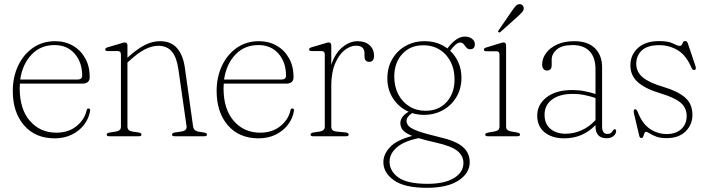

<svg xmlns="http://www.w3.org/2000/svg" viewBox="-20 -650 3374 916"><path d="M408 -282Q408 -251 372.5 -251H75Q74 -240.5 74 -229Q74 -128.5 123 -72.8Q172 -17 248.5 -17Q306.5 -17 345 -48.2Q383.5 -79.5 393 -123Q395 -132.5 402 -132.5Q411 -132.5 410 -121.5Q404.5 -86 382 -56Q359.5 -26 323.2 -8Q287 10 241 10Q148.5 10 94.8 -52Q41 -114 41 -216Q41 -282.5 66.5 -336.5Q92 -390.5 137.5 -422Q183 -453.5 243.5 -453.5Q290.5 -453.5 327.8 -432Q365 -410.5 386.5 -372Q408 -333.5 408 -282ZM240 -435Q173.5 -435 130.2 -389.2Q87 -343.5 76.5 -270.5H350Q372 -270.5 372 -289.5Q372 -352.5 336.2 -393.8Q300.5 -435 240 -435Z M588 -433V-374.5L589.5 -376Q633.5 -416 670 -434.8Q706.5 -453.5 743.5 -453.5Q795.5 -453.5 824.5 -420.5Q853.5 -387.5 862 -326.5L901 -48Q904 -25.5 927 -22L954.5 -17.5Q967.5 -15.5 967.5 -8Q967.5 0 955.5 0H813Q800.5 0 800.5 -8Q800.5 -15.5 814 -18L845.5 -22.5Q873 -27 870 -48L831 -320Q823 -376.5 800 -404Q777 -431.5 735 -431.5Q705.5 -431.5 672.8 -415.2Q640 -399 599.5 -362L588 -352V-45.5Q588 -26.5 611 -22.5L641.5 -18Q655 -15.5 655 -8Q655 0 642.5 0H500.5Q489 0 489 -8Q489 -15 502 -17.5L533.5 -22.5Q557 -26.5 557 -45.5V-390Q557 -406.5 541.5 -406.5H494Q482 -406.5 482 -414Q482 -421 494 -424.5L553.5 -442Q561 -444.5 566.5 -446Q572 -447.5 575 -447.5Q588 -447.5 588 -433Z M1380.5 -282Q1380.5 -251 1345 -251H1047.5Q1046.5 -240.5 1046.5 -229Q1046.5 -128.5 1095.5 -72.8Q1144.5 -17 1221 -17Q1279 -17 1317.5 -48.2Q1356 -79.5 1365.5 -123Q1367.5 -132.5 1374.5 -132.5Q1383.5 -132.5 1382.5 -121.5Q1377 -86 1354.5 -56Q1332 -26 1295.8 -8Q1259.5 10 1213.5 10Q1121 10 1067.2 -52Q1013.5 -114 1013.5 -216Q1013.5 -282.5 1039 -336.5Q1064.5 -390.5 1110 -422Q1155.5 -453.5 1216 -453.5Q1263 -453.5 1300.2 -432Q1337.5 -410.5 1359 -372Q1380.5 -333.5 1380.5 -282ZM1212.5 -435Q1146 -435 1102.8 -389.2Q1059.5 -343.5 1049 -270.5H1322.5Q1344.5 -270.5 1344.5 -289.5Q1344.5 -352.5 1308.8 -393.8Q1273 -435 1212.5 -435Z M1560.5 -433V-341Q1578.5 -395.5 1613.2 -424.5Q1648 -453.5 1686 -453.5Q1722.5 -453.5 1743.5 -434Q1764.5 -414.5 1764.5 -384.5Q1764.5 -355 1741.5 -355Q1719 -355 1719 -382.5V-395Q1719 -432 1679 -432Q1650.5 -432 1623.2 -410Q1596 -388 1578.2 -345.5Q1560.5 -303 1560.5 -241V-45.5Q1560.5 -25 1583.5 -22.5L1630 -18Q1643.5 -16 1643.5 -8Q1643.5 0 1631.5 0H1473.5Q1461.5 0 1461.5 -8Q1461.5 -15.5 1475 -18L1506 -22.5Q1529.5 -26.5 1529.5 -45.5V-390Q1529.5 -406.5 1514 -406.5H1466.5Q1454.5 -406.5 1454.5 -414Q1454.5 -421 1466.5 -424.5L1526 -442Q1533.5 -444.5 1538.8 -446Q1544 -447.5 1547.5 -447.5Q1560.5 -447.5 1560.5 -433Z M2072 3Q2155.5 22 2188.2 51Q2221 80 2221 123.5Q2221 176 2167.8 211Q2114.5 246 2016.5 246Q1909.5 246 1859.2 210Q1809 174 1809 124Q1809 85.5 1840.8 51.8Q1872.5 18 1946.5 -1.5Q1912.5 -15.5 1901.2 -30.2Q1890 -45 1890 -63Q1890 -76.5 1899 -90.5Q1908 -104.5 1929.5 -117Q1884 -137 1856 -179Q1828 -221 1828 -276Q1828 -328 1851.5 -368.2Q1875 -408.5 1915.2 -431Q1955.5 -453.5 2006 -453.5Q2068 -453.5 2114.5 -419L2121.5 -428Q2140 -450.5 2158.8 -463Q2177.5 -475.5 2198.5 -475.5Q2218.5 -475.5 2232 -465Q2245.5 -454.5 2245.5 -439.5Q2245.5 -415 2223 -415Q2212 -415 2205.2 -423Q2198.5 -431 2192.2 -439Q2186 -447 2176 -447Q2165 -447 2154 -437.5Q2143 -428 2127.5 -408Q2152.5 -384.5 2167 -351.8Q2181.5 -319 2181.5 -279.5Q2181.5 -227 2157.5 -187Q2133.5 -147 2093 -124.5Q2052.5 -102 2003 -102Q1973.5 -102 1946.5 -110.5Q1919.5 -93.5 1919.5 -72.5Q1919.5 -59.5 1930.5 -48Q1941.5 -36.5 1974.2 -24.5Q2007 -12.5 2072 3ZM1999 -434Q1937 -434 1899 -392.2Q1861 -350.5 1861 -284.5Q1861 -237.5 1880 -200.5Q1899 -163.5 1932.8 -142.5Q1966.5 -121.5 2010.5 -121.5Q2073 -121.5 2110.8 -163.2Q2148.5 -205 2148.5 -270.5Q2148.5 -342.5 2107.2 -388.2Q2066 -434 1999 -434ZM1838.5 121.5Q1838.5 166 1880.5 196.5Q1922.5 227 2020 227Q2100.5 227 2145.8 199.5Q2191 172 2191 127.5Q2191 94.5 2163.2 70.8Q2135.5 47 2056.5 29.5Q2009 19 1977.5 9Q1906.5 23.5 1872.5 53.8Q1838.5 84 1838.5 121.5Z M2394.5 -433V-46Q2394.5 -27 2417.5 -23L2446.5 -18Q2461 -15.5 2461 -8Q2461 0 2448.5 0H2307Q2295 0 2295 -8Q2295 -15 2309 -17.5L2340 -23Q2363 -27 2363 -45.5V-389Q2363 -406 2348 -405.5H2300Q2288.5 -405.5 2288.5 -413.5Q2288.5 -420 2300 -423.5L2362 -442.5Q2368 -444 2373.2 -445.8Q2378.5 -447.5 2382.5 -447.5Q2394.5 -447.5 2394.5 -433ZM2421 -596Q2432.5 -613 2441.2 -622.2Q2450 -631.5 2461.5 -630Q2470 -629 2474.8 -622.5Q2479.5 -616 2478.5 -608Q2477.5 -599 2469.8 -590.5Q2462 -582 2451.5 -572.5L2367.5 -497.5Q2362.5 -493 2358.5 -496.5Q2354 -499.5 2359.5 -506.5Z M2543 -99Q2543 -151 2587.8 -185.8Q2632.5 -220.5 2710 -220.5Q2740.5 -220.5 2768.8 -215Q2797 -209.5 2821 -201.5V-319Q2821 -376 2792.8 -405.5Q2764.5 -435 2712.5 -435Q2661 -435 2636.5 -414Q2612 -393 2612 -365.5V-338.5Q2612 -313.5 2588.5 -313.5Q2578.5 -313.5 2572.5 -321.5Q2566.5 -329.5 2566.5 -342Q2566.5 -371 2585 -396.5Q2603.5 -422 2638 -437.8Q2672.5 -453.5 2719.5 -453.5Q2784.5 -453.5 2818.5 -419.8Q2852.5 -386 2852.5 -329V-46.5Q2852.5 -11 2878 -11Q2888.5 -11 2894.2 -15.5Q2900 -20 2903 -26Q2908.5 -33.5 2912.5 -33.5Q2919.5 -33.5 2919.5 -24.5Q2919.5 -12 2907.2 -1.2Q2895 9.5 2874.5 9.5Q2821 9.5 2821 -47.5V-53Q2759.5 10 2672 10Q2614 10 2578.5 -18.5Q2543 -47 2543 -99ZM2578 -102.5Q2578 -58.5 2606.2 -35.2Q2634.5 -12 2678 -12Q2717.5 -12 2754.5 -28.5Q2791.5 -45 2821 -77V-182.5Q2797 -190.5 2770.2 -196.2Q2743.5 -202 2713 -202Q2649.5 -202 2613.8 -175.2Q2578 -148.5 2578 -102.5Z M3162 -10.5Q3204.5 -10.5 3230.2 -34.2Q3256 -58 3256 -96.5Q3256 -136.5 3226 -161Q3196 -185.5 3128.5 -205.5Q3058.5 -226.5 3023 -258Q2987.5 -289.5 2987.5 -338.5Q2987.5 -388 3023.5 -421Q3059.5 -454 3124.5 -454Q3168.5 -454 3191 -442.5Q3213.5 -431 3223.5 -431Q3232 -431 3236 -442.8Q3240 -454.5 3249 -454.5Q3257.5 -454.5 3262 -442L3298 -334.5Q3303 -319.5 3294.5 -316.5Q3285 -313.5 3279.5 -325.5Q3254 -386 3213.8 -410.2Q3173.5 -434.5 3124.5 -434.5Q3069 -434.5 3042.2 -409.5Q3015.5 -384.5 3015.5 -345.5Q3015.5 -307 3046.5 -281Q3077.5 -255 3146 -235Q3215 -214.5 3249.2 -184Q3283.5 -153.5 3283.5 -102Q3283.5 -55.5 3251 -23.2Q3218.5 9 3160 9Q3129.5 9 3110.2 1.5Q3091 -6 3079.5 -13.5Q3068 -21 3062 -21Q3056.5 -21 3054 -13.8Q3051.5 -6.5 3049 1Q3046.5 8.5 3040.5 8.5Q3032.5 8.5 3030 -1L3005.5 -104.5Q3000.5 -126 3007.5 -128.5Q3016.5 -131.5 3023 -114.5Q3044.5 -59.5 3081 -35Q3117.5 -10.5 3162 -10.5Z"/></svg>

Font: Fraunces 72pt S050 Thin
Style: Regular
Weight: 100
Version: Version 1.000; ttfautohint (v1.8.3)